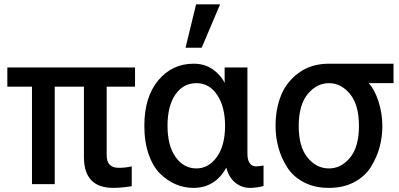

<svg xmlns="http://www.w3.org/2000/svg" viewBox="-20 -869 1882 906"><path d="M14.6 -460V-550.8H617.2V-460H483.4V-136.7Q483.4 -77.1 540 -77.1Q573.2 -77.1 601.6 -84V9.8Q550.8 17.6 514.6 17.6Q376 17.6 376 -127.9V-460H238.3V0H130.9V-460Z M661.1 -275.4Q661.1 -411.1 726.6 -489.7Q792 -568.4 893.6 -568.4Q946.3 -568.4 984.4 -541.5Q1022.5 -514.6 1040 -477.5V-550.8H1147.5V-144.5Q1147.5 -113.3 1158.7 -98.6Q1169.9 -84 1186.5 -84Q1204.1 -84 1223.6 -87.9V8.8Q1188.5 17.6 1160.2 17.6Q1120.1 17.6 1089.8 -7.3Q1059.6 -32.2 1047.9 -78.1Q995.1 17.6 892.6 17.6Q849.6 17.6 810.1 1Q770.5 -15.6 736.3 -48.8Q702.1 -82 681.6 -140.6Q661.1 -199.2 661.1 -275.4ZM770.5 -275.4Q770.5 -181.6 808.6 -127.9Q846.7 -74.2 907.2 -74.2Q963.9 -74.2 1002.9 -127.9Q1042 -181.6 1042 -275.4Q1042 -365.2 1004.9 -420.9Q967.8 -476.6 907.2 -476.6Q844.7 -476.6 807.6 -422.9Q770.5 -369.1 770.5 -275.4ZM855.5 -643.6 905.3 -848.6H1018.6L931.6 -643.6Z M1280.3 -274.4Q1280.3 -354.5 1306.2 -418.9Q1332 -483.4 1390.6 -525.9Q1449.2 -568.4 1532.2 -568.4H1836.9V-476.6H1719.7Q1747.1 -448.2 1765.6 -391.6Q1784.2 -335 1784.2 -274.4Q1784.2 -223.6 1771.5 -175.8Q1758.8 -127.9 1731 -82.5Q1703.1 -37.1 1651.9 -9.8Q1600.6 17.6 1532.2 17.6Q1463.9 17.6 1413.1 -9.3Q1362.3 -36.1 1334.5 -80.6Q1306.6 -125 1293.5 -173.8Q1280.3 -222.7 1280.3 -274.4ZM1389.6 -274.4Q1389.6 -175.8 1431.6 -125Q1473.6 -74.2 1532.2 -74.2Q1589.8 -74.2 1631.8 -125Q1673.8 -175.8 1673.8 -274.4Q1673.8 -374 1631.8 -425.3Q1589.8 -476.6 1532.2 -476.6Q1474.6 -476.6 1432.1 -425.3Q1389.6 -374 1389.6 -274.4Z"/></svg>

Font: Gothic A1 SemiBold
Style: Regular
Weight: 600
Version: Version 2.50